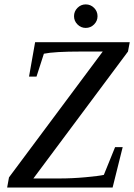

<svg xmlns="http://www.w3.org/2000/svg" viewBox="-20 -845 604 865"><path d="M442.9 -612.8H345.2Q224.1 -612.8 177.7 -603L144.5 -500H110.8L138.2 -654.8H564.5L556.6 -612.8L130.4 -41H247.6Q305.7 -41 366 -46.6Q426.3 -52.2 447.8 -57.1L498.5 -182.1H532.7L487.3 0H12.2L20.5 -45.9ZM419.4 -772Q419.4 -750.5 403.8 -734.9Q388.2 -719.2 366.2 -719.2Q344.7 -719.2 329.1 -734.9Q313.5 -750.5 313.5 -772Q313.5 -793.9 329.1 -809.6Q344.7 -825.2 366.2 -825.2Q388.2 -825.2 403.8 -809.6Q419.4 -793.9 419.4 -772Z"/></svg>

Font: Liberation Serif
Style: Italic
Weight: 400
Italic angle: -16.333°
Designer: Steve Matteson
Foundry: Ascender Corporation
Version: Version 2.1.5